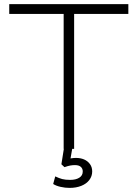

<svg xmlns="http://www.w3.org/2000/svg" viewBox="-20 -725 671 935"><path d="M290 0V-657H25V-705H605V-657H341V0ZM319 190Q297 190 275 185Q253 180 239 171L249 134Q268 143 283 147Q298 151 322 151Q349 151 366 140.5Q383 130 383 110Q383 96 373.5 87.5Q364 79 345 79Q334 79 322.5 81Q311 83 294 89L279 75L294 -20H335L322 55L302 51Q314 48 326.5 46Q339 44 350 44Q372 44 389.5 51.5Q407 59 418 74Q429 89 429 110Q429 133 415 151.5Q401 170 376 180Q351 190 319 190Z"/></svg>

Font: Nunito Sans 7pt ExtraLight
Style: Regular
Weight: 250
Designer: Vernon Adams
Foundry: Vernon Adams
Version: Version 3.101;gftools[0.9.27]